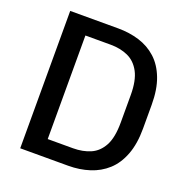

<svg xmlns="http://www.w3.org/2000/svg" viewBox="-125 -794 850 901"><g transform="rotate(20 300.0 -343.0)"><path d="M73.5 0V-686H313Q369.5 -686 418.8 -670.8Q468 -655.5 504.9 -622Q541.8 -588.5 562.6 -534.1Q583.5 -479.8 583.5 -402.2V-284Q583.5 -207.5 562.6 -153Q541.8 -98.5 504.9 -65Q468 -31.5 418.8 -15.8Q369.5 0 313 0ZM180 -84.8H306.2Q354.8 -84.8 393 -101.4Q431.2 -118 453.4 -159.1Q475.5 -200.2 475.5 -275V-412Q475.5 -484.5 453.4 -526Q431.2 -567.5 393 -584.8Q354.8 -602 306.2 -602H180Z"/></g></svg>

Font: Chivo Mono Medium
Style: Regular
Weight: 500
Monospace: yes
Designer: Hector Gatti
Foundry: Omnibus-Type
Version: Version 1.008